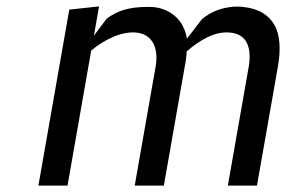

<svg xmlns="http://www.w3.org/2000/svg" viewBox="-20 -580 940 600"><path d="M191 0H100L196.5 -550L289.5 -560L273.5 -468.5L313.5 -522Q325.5 -530.5 338 -537.2Q350.5 -544 365.8 -548.8Q381 -553.5 400.2 -556Q419.5 -558.5 445 -558.5Q470.5 -558.5 491 -550.8Q511.5 -543 526.8 -529.8Q542 -516.5 551.5 -498.2Q561 -480 564 -459L611 -520Q621.5 -529 634.8 -536.8Q648 -544.5 664.2 -550Q680.5 -555.5 699 -558Q717.5 -560.5 738.5 -558.5Q776 -554.5 800.5 -539.8Q825 -525 838 -501.2Q851 -477.5 853.2 -445.2Q855.5 -413 849 -375L783 0H692L757 -370Q761 -392.5 759.8 -412Q758.5 -431.5 751.5 -445.8Q744.5 -460 730.8 -468.5Q717 -477 696 -478.5Q679 -479.5 662.2 -475.8Q645.5 -472 629 -464Q612.5 -456 596 -444.8Q579.5 -433.5 563.5 -419.5Q563 -412 562.5 -406.5Q562 -401 561.2 -395.5Q560.5 -390 559.5 -384Q558.5 -378 557 -370L492 0H401L466 -370Q474.5 -418.5 457.5 -447.2Q440.5 -476 402.5 -478.5Q387.5 -479.5 370.5 -476.2Q353.5 -473 335.5 -465.5Q317.5 -458 299.5 -447Q281.5 -436 265 -422Z"/></svg>

Font: B612
Style: Italic
Weight: 400
Italic angle: -10°
Designer: Nicolas Chauveau, Thomas Paillot, Jonathan Favre-Lamarine, Jean-Luc Vinot
Foundry: AIRBUS
Version: Version 1.008